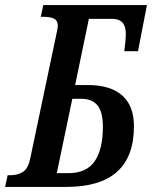

<svg xmlns="http://www.w3.org/2000/svg" viewBox="-38 -734 597 754"><path d="M-8 -46H3Q33 -46 53 -59.5Q73 -73 81 -113L182 -593Q184 -603 186.5 -615Q189 -627 189 -632Q189 -653 174.5 -660.5Q160 -668 132 -668H122L132 -714H539L504 -533H450Q452 -546 454 -566Q456 -586 456 -602Q456 -660 403 -660H311L257 -400H308Q395 -400 441.5 -359.5Q488 -319 488 -238Q488 0 223 0H-18ZM230 -54Q302 -54 334 -101Q366 -148 366 -236Q366 -294 345 -320Q324 -346 281 -346H246L185 -54Z"/></svg>

Font: Noto Serif CondSemiBold
Style: Italic
Weight: 600
Width: 3
Italic angle: -12°
Designer: Monotype Design Team
Foundry: Monotype Imaging Inc.
Version: Version 1.001